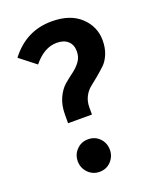

<svg xmlns="http://www.w3.org/2000/svg" viewBox="-136 -784 706 877"><g transform="rotate(-20 217.0 -345.5)"><path d="M223 -706Q313 -706 363 -659Q413 -612 413 -545Q413 -508 401 -479Q389 -450 371 -433Q353 -416 332 -398.5Q311 -381 293 -367Q275 -353 263 -330Q251 -307 251 -278V-243H135V-283Q135 -330 150.5 -364Q166 -398 188 -417Q210 -436 232 -452Q254 -468 269.5 -489Q285 -510 285 -538Q285 -570 265.5 -588Q246 -606 211 -606Q150 -606 98 -542L20 -603Q98 -706 223 -706ZM195 -143Q229 -143 251 -120Q273 -97 273 -64Q273 -32 251 -8.5Q229 15 195 15Q162 15 139.5 -8.5Q117 -32 117 -64Q117 -97 139.5 -120Q162 -143 195 -143Z"/></g></svg>

Font: Fira Sans Condensed Medium
Style: Regular
Weight: 500
Width: 3
Designer: Carrois Corporate & Edenspiekermann AG
Foundry: Carrois Corporate GbR & Edenspiekermann AG
Version: Version 4.203;PS 004.203;hotconv 1.0.88;makeotf.lib2.5.64775